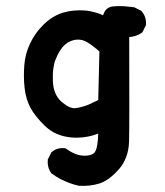

<svg xmlns="http://www.w3.org/2000/svg" viewBox="-20 -468 540 629"><path d="M238.3 140.6Q222.7 137.2 207.8 131.6Q192.9 126 178.5 118.7Q164.1 111.3 150.9 101.6L149.4 101.1L148.4 99.6Q134.3 81.1 136.7 55.7V53.7L137.7 52.2L147.5 32.7L148.4 30.8L149.9 29.8Q166.5 15.1 192.4 17.6L194.8 18.1L197.3 19.5Q229.5 43 258.3 42Q265.6 42 271.5 40.8Q277.3 39.6 281.5 37.6Q285.6 35.6 288.3 33.2Q291 30.8 292.5 27.3Q300.3 13.7 301.8 -30.3Q259.8 -14.2 214.8 -17.6Q161.6 -22 127 -55.7Q93.8 -87.9 79.1 -116.2Q71.8 -130.4 67.1 -146.5Q62.5 -162.6 60.5 -180.7Q56.6 -215.8 59.6 -253.9Q61 -272.9 65.9 -291.3Q70.8 -309.6 79.1 -326.7Q95.2 -360.4 123 -387.7Q132.3 -397 142.3 -404.3Q152.3 -411.6 163.3 -417.2Q174.3 -422.9 185.5 -426.3Q219.7 -436.5 258.3 -433.6Q266.1 -433.1 273.7 -431.6Q281.2 -430.2 288.8 -428.2Q296.4 -426.3 303.5 -423.8Q310.5 -421.4 317.9 -418Q324.7 -442.9 348.1 -446.8Q356.4 -447.8 366.9 -448Q377.4 -448.2 390.1 -447.3Q402.8 -446.3 418.5 -444.3L419.9 -443.8L421.4 -443.4L440.9 -433.6L442.4 -432.6L443.8 -431.2Q460.4 -412.6 458 -386.7V-384.8L457 -383.3L447.3 -363.8L446.3 -361.8L443.8 -360.4Q435.1 -354 424.6 -350.6Q414.1 -347.2 403.3 -346.7Q404.3 -57.6 402.8 -5.4Q401.4 50.8 368.7 87.4Q336.4 123.5 305.2 133.3Q274.4 142.6 239.7 140.6H238.8ZM269.5 -125 301.8 -140.1 305.7 -299.3Q300.8 -303.7 295.9 -307.9Q291 -312 286.4 -315.4Q281.7 -318.8 277.1 -322.3Q272.5 -325.7 267.6 -328.6Q249.5 -340.3 228.5 -337.9Q217.8 -336.4 208.7 -332.3Q199.7 -328.1 191.9 -320.8Q175.3 -305.7 163.1 -275.4Q159.7 -268.1 157.7 -259.8Q155.8 -251.5 154.5 -241.9Q153.3 -232.4 153.1 -221.9Q152.8 -211.4 153.3 -199.7Q155.8 -156.2 183.1 -133.3Q210 -110.8 228 -113.8Q249 -116.7 269.5 -125Z"/></svg>

Font: NaikaiFont
Style: Bold
Weight: 700
Version: Version 1.89